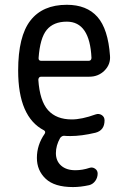

<svg xmlns="http://www.w3.org/2000/svg" viewBox="-20 -550 540 790"><path d="M254.9 -460.9Q200.2 -460.9 172.4 -427.2Q144.5 -393.6 138.7 -310.5Q138.7 -299.8 149.4 -299.8H344.7Q355.5 -299.8 356.4 -311.5Q349.6 -460.9 254.9 -460.9ZM161.1 -13.7Q54.7 -68.4 54.7 -259.8Q54.7 -400.4 105 -465.3Q155.3 -530.3 254.9 -530.3Q336.9 -530.3 380.9 -480.5Q424.8 -430.7 432.6 -320.3Q435.5 -285.2 410.2 -259.8Q384.8 -234.4 347.7 -234.4H149.4Q138.7 -234.4 137.7 -221.7Q143.6 -134.8 177.7 -96.7Q211.9 -58.6 275.4 -58.6Q316.4 -58.6 373 -79.1Q386.7 -84 398.4 -76.7Q410.2 -69.3 410.2 -54.7Q410.2 -13.7 373 -3.9Q315.4 9.8 269.5 9.8Q252.9 9.8 245.1 8.8Q235.4 7.8 227.5 17.6Q210 48.8 210 80.1Q210 112.3 231.4 131.3Q252.9 150.4 290 150.4Q319.3 150.4 348.6 140.6Q360.4 136.7 371.1 144Q381.8 151.4 381.8 164.1Q381.8 180.7 372.1 194.3Q362.3 208 346.7 211.9Q311.5 219.7 280.3 219.7Q204.1 219.7 168 185.5Q131.8 151.4 131.8 99.6Q131.8 45.9 164.1 0Q168.9 -8.8 161.1 -13.7Z"/></svg>

Font: Rounded-X Mgen+ 2m regular
Style: Regular
Weight: 400
Designer: [Source Han Sans]
Ryoko NISHIZUKA  (kana & ideographs); Paul D. Hunt (Latin, Greek & Cyrillic); Wenlong ZHANG  (bopomofo
Version: Version 1.059.20150602